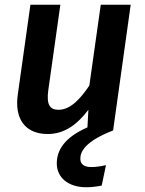

<svg xmlns="http://www.w3.org/2000/svg" viewBox="-20 -549 609 808"><path d="M456 0 530 -529H404L356 -189C321 -137 278 -87 227 -87C191 -87 175 -106 183 -168L234 -529H108L55 -152C40 -50 85 15 181 15C251 15 305 -25 352 -87L348 -13C250 30 219 84 219 139C219 198 267 239 343 239C367 239 387 236 408 232L426 146C403 151 385 154 364 154C334 154 318 142 318 119C318 91 335 47 456 0Z"/></svg>

Font: Fira Sans Medium
Style: Italic
Weight: 500
Italic angle: -8°
Designer: bBox Type GmbH & Carrois Corporate GbR & Edenspiekermann AG
Foundry: bBox Type GmbH & Carrois Corporate GbR & Edenspiekermann AG
Version: Version 4.301;PS 004.301;hotconv 1.0.88;makeotf.lib2.5.64775